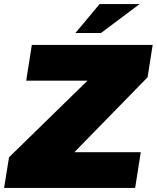

<svg xmlns="http://www.w3.org/2000/svg" viewBox="-45 -920 768 940"><path d="M324.2 -758.3 442.5 -900H638.3L449.2 -758.3ZM-25 0 -0.8 -150 383.3 -525H83.3L110.8 -700H702.5L677.5 -541.7L319.2 -175H644.2L616.7 0Z"/></svg>

Font: BoonTook
Style: Italic
Weight: 400
Italic angle: -9°
Designer: Sungsit Sawaiwan
Foundry: FontUni
Version: Version 3.0